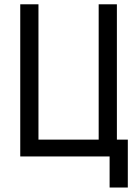

<svg xmlns="http://www.w3.org/2000/svg" viewBox="-20 -713 626 875"><path d="M72.3 0V-693.4H155.3V-76.7H429.7V-693.4H512.7V-76.7H562.5V141.6H479.5V0Z"/></svg>

Font: Cascadia Code NF SemiLight
Style: Regular
Weight: 350
Monospace: yes
Designer: Aaron Bell
Foundry: Saja Typeworks
Version: Version 2404.023; ttfautohint (v1.8.4)